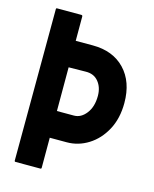

<svg xmlns="http://www.w3.org/2000/svg" viewBox="-107 -768 672 840"><g transform="rotate(15 229.0 -348.0)"><path d="M45 0Q40 0 40 -5L42 -692Q42 -696 46 -696H156Q162 -696 162 -690V-580H239Q331 -580 384.5 -524Q438 -468 438 -372Q438 -302 410 -250Q382 -198 336.5 -169.5Q291 -141 239 -141H162V-5Q162 0 157 0ZM162 -262H239Q271 -262 294.5 -292.5Q318 -323 318 -372Q318 -411 297 -436.5Q276 -462 239 -461L162 -460Z"/></g></svg>

Font: Staatliches
Style: Regular
Weight: 400
Designer: Brian LaRossa & Erica Carras
Foundry: Type Brut Foundry
Version: Version 1.000; ttfautohint (v1.8.2) -l 8 -r 50 -G 200 -x 14 